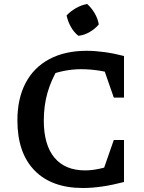

<svg xmlns="http://www.w3.org/2000/svg" viewBox="-20 -930 722 960"><path d="M395 10Q238 10 152.5 -78Q67 -166 67 -328Q67 -437 108 -515Q149 -593 227 -634.5Q305 -676 413 -676Q455 -676 502.5 -669.5Q550 -663 600 -650L571 -554Q525 -569 478.5 -576.5Q432 -584 386 -584Q344 -584 302.5 -576Q261 -568 221 -552L272 -590Q236 -531 217.5 -466.5Q199 -402 199 -327Q199 -206 252 -142Q305 -78 406 -78Q439 -78 478.5 -86.5Q518 -95 565 -112L600 -20Q485 10 395 10ZM475 -18 549 -230H600V-20ZM549 -442 476 -652 600 -650V-442ZM416 -910Q438 -890 453.5 -863.5Q469 -837 474 -808Q456 -786 428.5 -770Q401 -754 372 -751Q350 -768 334.5 -795.5Q319 -823 313 -853Q333 -874 360 -889.5Q387 -905 416 -910Z"/></svg>

Font: Piazzolla Thin
Style: Bold
Weight: 700
Version: Version 2.005